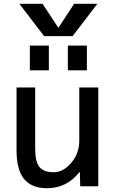

<svg xmlns="http://www.w3.org/2000/svg" viewBox="-20 -980 609 1010"><path d="M288 -835 370 -960H492L362 -790H212L82 -960H204L286 -835ZM337 -610V-740H437V-610ZM137 -610V-740H237V-610ZM402 0 400 -75H398Q332 10 227 10Q147 10 107 -38Q67 -86 67 -190V-520H165V-200Q165 -129 187.5 -101.5Q210 -74 262 -74Q313 -74 355 -123.5Q397 -173 397 -240V-520H497V0Z"/></svg>

Font: Mplus 1p Medium
Style: Regular
Weight: 500
Version: Version 1.061